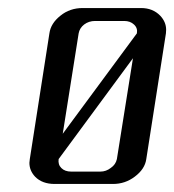

<svg xmlns="http://www.w3.org/2000/svg" viewBox="-20 -458 434 478"><path d="M53.2 -52.7Q53.2 -55.2 54.2 -62L103 -375Q106.4 -399.9 130.4 -418.9Q153.8 -438 186 -438H331.1Q360.4 -438 378.9 -418.9Q393.6 -403.3 393.6 -383.8Q393.6 -377.9 393.1 -375L344.2 -62Q340.8 -37.1 315.4 -18.1Q291.5 0 261.2 0H116.2Q85 0 67.4 -18.1Q53.2 -33.2 53.2 -52.7ZM126 -62Q124 -48.3 132.8 -39.6Q141.6 -30.8 157.2 -30.8H230Q244.1 -30.8 255.9 -40Q268.1 -48.3 271 -62L311 -313ZM136.2 -125 320.8 -375Q323.2 -388.2 313.5 -397Q304.2 -405.8 289.1 -405.8H216.8Q201.2 -405.8 189.5 -397Q178.2 -388.2 175.8 -375Z"/></svg>

Font: Hhenum
Style: Italic
Weight: 400
Designer: T. Christopher White
Version: Version 1.0